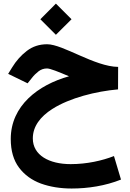

<svg xmlns="http://www.w3.org/2000/svg" viewBox="-20 -723 734 1080"><path d="M207 -614.7 294.4 -527.3 382.3 -614.7 294.4 -702.6ZM644.5 -346.7C512.7 -348.1 334.5 -474.1 245.1 -474.1C201.7 -474.1 164.1 -461.9 131.3 -437C98.6 -412.1 70.8 -380.9 47.9 -343.3L25.9 -307.6L135.3 -254.4L161.1 -286.6C170.4 -298.8 182.6 -310.5 196.8 -321.8C210.9 -332.5 226.6 -337.9 244.6 -337.9C262.2 -337.9 307.1 -319.8 368.2 -293.9C194.8 -245.6 40.5 -128.4 40.5 58.6C40.5 125 56.2 178.7 86.9 219.7C117.7 260.7 158.7 290.5 210.4 309.6C262.2 328.1 319.8 337.4 382.8 337.4C475.1 337.4 572.8 322.3 660.6 287.1L621.1 154.8C554.7 180.7 469.2 200.2 377.4 200.2C256.8 200.2 164.6 150.4 164.6 55.7C164.6 -12.2 207 -66.9 273.9 -109.9C373 -172.9 521 -209.5 644 -220.2Z"/></svg>

Font: Vazirmatn ExtraBold
Style: Regular
Weight: 800
Designer: Saber Rastikerdar
Foundry: Saber Rastikerdar
Version: Version 33.003